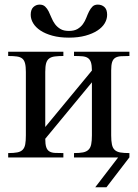

<svg xmlns="http://www.w3.org/2000/svg" viewBox="-20 -666 582 812"><path d="M293 0V-18.6Q316.4 -18.6 331.1 -21.5Q345.7 -24.4 354.2 -32.7Q362.8 -41 365.7 -55.7Q368.7 -70.3 368.7 -93.8V-317.9L171.4 -79.1Q171.4 -56.2 175.5 -43.7Q179.7 -31.2 189 -25.6Q198.2 -20 212.9 -19.3Q227.5 -18.6 248 -18.6V0H14.6V-18.6Q38.6 -18.6 53.2 -21.5Q67.9 -24.4 75.9 -32.7Q84 -41 86.7 -55.7Q89.4 -70.3 89.4 -93.8V-361.8Q89.4 -384.8 85.9 -398.2Q82.5 -411.6 74 -418.5Q65.4 -425.3 51 -427.2Q36.6 -429.2 14.6 -429.2V-447.3H248V-429.2Q226.1 -429.2 211.4 -427.2Q196.8 -425.3 187.7 -418.5Q178.7 -411.6 175 -398.2Q171.4 -384.8 171.4 -361.8V-128.9L368.7 -367.7Q368.7 -390.1 364.5 -402.6Q360.4 -415 351.3 -420.9Q342.3 -426.8 327.9 -428Q313.5 -429.2 293 -429.2V-447.3H527.3V-429.2Q505.9 -429.2 491.2 -428.2Q476.6 -427.2 467.3 -421.4Q458 -415.5 454.1 -403.1Q450.2 -390.6 450.2 -367.7V-93.8Q450.2 -69.8 453.4 -54.9Q456.5 -40 465.1 -32Q473.6 -23.9 488.5 -21.2Q503.4 -18.6 527.3 -18.6V0H526.9L430.2 126H382.8L479.5 0ZM433.1 -603.5Q433.1 -585 422.9 -567.6Q412.6 -550.3 392.1 -536.9Q371.6 -523.4 341.3 -515.1Q311 -506.8 271.5 -506.8Q231.9 -506.8 201.7 -515.1Q171.4 -523.4 151.1 -536.9Q130.9 -550.3 120.4 -567.6Q109.9 -585 109.9 -603.5Q109.9 -625.5 121.1 -636Q132.3 -646.5 147.5 -646.5Q162.1 -646.5 170.9 -638.2Q179.7 -629.9 185.8 -617.7Q191.9 -605.5 197.8 -590.8Q203.6 -576.2 212.6 -564Q221.7 -551.8 235.4 -543.5Q249 -535.2 271.5 -535.2Q293.9 -535.2 307.9 -543.5Q321.8 -551.8 330.6 -564Q339.4 -576.2 345 -590.8Q350.6 -605.5 356.7 -617.7Q362.8 -629.9 371.1 -638.2Q379.4 -646.5 393.6 -646.5Q410.6 -646.5 421.9 -636Q433.1 -625.5 433.1 -603.5Z"/></svg>

Font: Doulos SIL CyrE
Style: Regular
Weight: 400
Designer: Walt Agee, Victor Gaultney, Peter Martin, Debbi Hosken, Becca Hirsbrunner
Foundry: SIL International
Version: Version 5.000